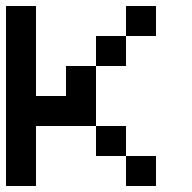

<svg xmlns="http://www.w3.org/2000/svg" viewBox="-20 -620 640 640"><path d="M0 0V-600H100V-300H200V-400H300V-200H100V0ZM300 -200H400V-100H300ZM300 -400V-500H400V-400ZM400 -100H500V0H400ZM400 -500V-600H500V-500Z"/></svg>

Font: Galmuri9 Regular
Style: Regular
Weight: 400
Designer: Lee Minseo (quiple)
Version: Version 2.399;hotconv 1.1.1;makeotfexe 2.6.0 DEVELOPMENT